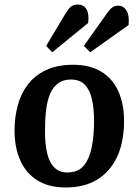

<svg xmlns="http://www.w3.org/2000/svg" viewBox="-20 -810 610 845"><path d="M268 15Q194 15 144 -16.5Q94 -48 69 -104.5Q44 -161 44 -236Q44 -293 58 -345.5Q72 -398 102.5 -438Q133 -478 182.5 -501.5Q232 -525 302 -525Q375 -525 425 -495Q475 -465 500.5 -409Q526 -353 526 -276Q526 -219 512.5 -167Q499 -115 468 -74Q437 -33 388 -9Q339 15 268 15ZM276 -51Q325 -51 350 -82.5Q375 -114 384.5 -166Q394 -218 394 -277Q394 -331 385 -372Q376 -413 354 -436.5Q332 -460 292 -460Q259 -460 236.5 -444Q214 -428 201 -398Q188 -368 183 -326Q178 -284 178 -232Q178 -177 187.5 -136Q197 -95 219 -73Q241 -51 276 -51ZM452 -753Q464 -770 474.5 -777.5Q485 -785 499 -785Q524 -785 537 -763Q550 -741 546 -700L377 -580L349 -608ZM273 -758Q284 -775 294.5 -782.5Q305 -790 322 -790Q348 -790 360.5 -769.5Q373 -749 368 -709L210 -580L183 -608Z"/></svg>

Font: Literata 18pt SemiBold
Style: Italic
Weight: 600
Italic angle: -2°
Designer: Latin by Veronika Burian and Jose Scaglione. Greek by Irene Vlachou. Cyrillic by Vera Evstafieva
Foundry: TypeTogether
Version: Version 3.103;gftools[0.9.29]